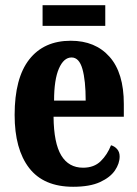

<svg xmlns="http://www.w3.org/2000/svg" viewBox="-20 -705 526 735"><path d="M260 10Q147 10 91.5 -62Q36 -134 36 -265Q36 -406 92 -477.5Q148 -549 251 -549Q345 -549 399.5 -487.5Q454 -426 454 -307V-258H185Q186 -157 214.5 -110Q243 -63 298 -63Q340 -63 365.5 -88Q391 -113 405 -149Q419 -145 428.5 -134Q438 -123 438 -106Q438 -79 420 -52.5Q402 -26 363 -8Q324 10 260 10ZM308 -320Q308 -397 295.5 -441Q283 -485 254 -485Q224 -485 205.5 -442.5Q187 -400 187 -320ZM143 -606V-685H383V-606Z"/></svg>

Font: Noto Serif Khmer ExtraCondensed ExtraBold
Style: Regular
Weight: 800
Width: 2
Designer: Danh Hong and the Monotype Design Team
Foundry: Monotype Imaging Inc.
Version: Version 2.004; ttfautohint (v1.8.4.7-5d5b)